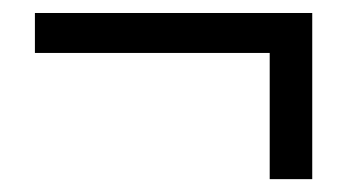

<svg xmlns="http://www.w3.org/2000/svg" viewBox="-20 -381 537 297"><path d="M397.2 -103.9V-299.1H34V-360.9H463V-103.9Z"/></svg>

Font: Source Sans 3 VF
Style: Regular
Weight: 200
Designer: Paul D. Hunt
Foundry: Adobe
Version: Version 3.046;hotconv 1.0.118;makeotfexe 2.5.65603